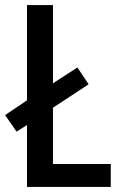

<svg xmlns="http://www.w3.org/2000/svg" viewBox="-24 -734 477 754"><path d="M82 0H411V-90H184V-311L324 -403L280 -469L184 -407V-714H82V-340L-4 -282L41 -217L82 -243Z"/></svg>

Font: Noto Sans Gujarati UI Condensed Medium
Style: Regular
Weight: 500
Width: 3
Designer: Jelle Bosma - Monotype Design Team, Universal Thirst
Foundry: Monotype Imaging Inc.
Version: Version 2.106